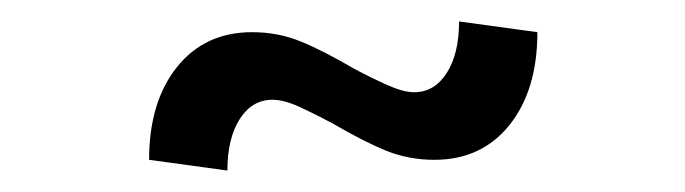

<svg xmlns="http://www.w3.org/2000/svg" viewBox="-20 -384 639 179"><path d="M215 -354Q239 -354 260 -345.5Q281 -337 310 -320Q325 -312 340.5 -305Q356 -298 366 -298Q385 -298 396.5 -316Q408 -334 408 -364L481 -354Q481 -300 455 -267.5Q429 -235 385 -235Q361 -235 340 -243.5Q319 -252 290 -269Q275 -277 260 -284Q245 -291 234 -291Q215 -291 203.5 -273Q192 -255 192 -225L119 -235Q119 -289 145 -321.5Q171 -354 215 -354Z"/></svg>

Font: Uncut Sans Variable
Style: Regular
Weight: 400
Designer: Kasper Nordkvist
Foundry: UNCUT.wtf
Version: Version 1.304;Glyphs 3.2 (3246)